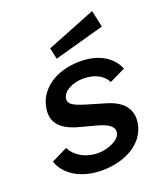

<svg xmlns="http://www.w3.org/2000/svg" viewBox="-137 -830 808 935"><g transform="rotate(-20 267.0 -363.0)"><path d="M450 -736 196 -635 209 -577 469 -649ZM232 10C359 10 459 -52 473 -151C480 -202 462 -262 359 -291L261 -320C199 -339 181 -354 185 -379C190 -415 241 -442 296 -442C356 -442 399 -418 418 -380L500 -420C475 -480 413 -526 310 -526C183 -526 90 -459 78 -362C68 -292 111 -248 204 -225L286 -203C339 -188 366 -169 361 -138C356 -103 294 -76 244 -76C173 -76 123 -111 103 -153L20 -112C43 -43 120 10 232 10Z"/></g></svg>

Font: United Sans SemiBold
Style: Italic
Weight: 600
Italic angle: -8°
Designer: Pablo Impallari, Rodrigo Fuenzalida (Modified by Dan O. Williams)
Version: Version 1.000;PS 001.000;hotconv 1.0.88;makeotf.lib2.5.64775